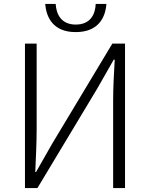

<svg xmlns="http://www.w3.org/2000/svg" viewBox="-20 -949 757 969"><path d="M106 0H169L472 -504L554 -648H559C555 -578 551 -510 551 -437V0H611V-729H547L244 -225L162 -81H158C161 -153 165 -226 165 -297V-729H106ZM362 -787C477 -787 512 -861 517 -929H463C461 -875 435 -825 362 -825C291 -825 264 -875 261 -929H208C214 -861 248 -787 362 -787Z"/></svg>

Font: Noto Sans T Chinese Light
Style: Regular
Weight: 300
Designer: Ryoko NISHIZUKA (kana & ideographs); Paul D. Hunt (Latin, Greek & Cyrillic); Wenlong ZHANG (bopomofo); Sandoll Communica
Foundry: Adobe Systems Incorporated
Version: Version 1.000;PS 1;hotconv 1.0.78;makeotf.lib2.5.61930